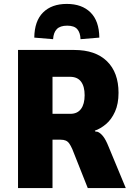

<svg xmlns="http://www.w3.org/2000/svg" viewBox="-20 -960 684 980"><path d="M72 0V-705H359Q467 -705 526 -647.5Q585 -590 585 -486Q585 -430 567 -390Q549 -350 521 -326.5Q493 -303 464 -293L466 -289L479 -287Q493 -281 506.5 -264Q520 -247 534 -212L622 0H428L349 -199Q341 -217 333.5 -227.5Q326 -238 315.5 -242.5Q305 -247 289 -247H248V0ZM248 -379H339Q375 -379 393.5 -404Q412 -429 412 -474Q412 -519 393.5 -543.5Q375 -568 337 -568H248ZM251 -760 155 -768Q156 -853 200 -896.5Q244 -940 321 -940Q398 -940 442 -896.5Q486 -853 487 -768L391 -760Q390 -793 374.5 -811Q359 -829 323 -829Q287 -829 270 -811.5Q253 -794 251 -760Z"/></svg>

Font: Nunito Sans 7pt Condensed Black
Style: Regular
Weight: 900
Width: 3
Designer: Vernon Adams
Foundry: Vernon Adams
Version: Version 3.101;gftools[0.9.27]